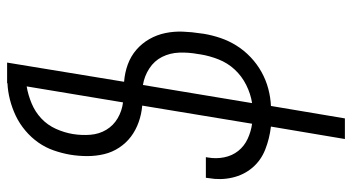

<svg xmlns="http://www.w3.org/2000/svg" viewBox="-245 -530 990 540"><g transform="rotate(-90 250.0 -260.0)"><path d="M129 215 164 7Q130 3 99.5 -9Q69 -21 48.5 -45Q28 -69 20.5 -101.5Q13 -134 19 -168L20 -176H78L77 -170Q73 -147 77.5 -124.5Q82 -102 95.5 -85Q109 -68 129.5 -58.5Q150 -49 172 -46L223 -355Q199 -357 176.5 -365Q154 -373 136 -386.5Q118 -400 105 -419.5Q92 -439 86.5 -462Q81 -485 81 -509.5Q81 -534 85 -558Q89 -581 97 -604Q105 -627 119 -647Q133 -667 152.5 -683.5Q172 -700 194 -710.5Q216 -721 239.5 -727Q263 -733 286 -734V-735H344L290 -406Q316 -404 339 -395.5Q362 -387 380 -371.5Q398 -356 410 -335Q422 -314 427 -290Q432 -266 431 -240.5Q430 -215 426 -190L425 -182Q421 -158 413 -134.5Q405 -111 391.5 -89.5Q378 -68 359 -50Q340 -32 317.5 -19.5Q295 -7 270.5 -0.5Q246 6 222 7L187 215ZM232 -409 277 -680Q253 -676 229 -666Q205 -656 186.5 -638.5Q168 -621 157.5 -597.5Q147 -574 143 -550Q139 -525 141 -500.5Q143 -476 155 -456Q167 -436 187.5 -424Q208 -412 232 -409ZM230 -46Q256 -50 281 -62.5Q306 -75 324.5 -95Q343 -115 353 -140.5Q363 -166 367 -191L368 -198Q373 -225 372 -251Q371 -277 360 -299Q349 -321 327.5 -335Q306 -349 281 -353Z"/></g></svg>

Font: Iosevka Term Curly Light
Style: Italic
Weight: 300
Italic angle: -9°
Designer: Belleve Invis
Foundry: Belleve Invis
Version: Version 32.3.0